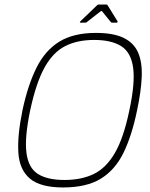

<svg xmlns="http://www.w3.org/2000/svg" viewBox="-20 -821 661 846"><path d="M79 -335Q103 -447 141 -523Q179 -599 241.5 -637.5Q304 -676 403 -676Q480 -676 525 -654Q570 -632 588.5 -589.5Q607 -547 604.5 -483Q602 -419 584 -335Q561 -223 524 -147.5Q487 -72 424 -33.5Q361 5 258 5Q159 5 112.5 -33.5Q66 -72 61 -147.5Q56 -223 79 -335ZM113 -335Q88 -215 96.5 -148Q105 -81 147 -54.5Q189 -28 264 -28Q339 -28 393.5 -54.5Q448 -81 486.5 -147.5Q525 -214 550 -335Q576 -456 566.5 -523.5Q557 -591 513.5 -618Q470 -645 395 -645Q320 -645 266.5 -617.5Q213 -590 176 -523Q139 -456 113 -335ZM335 -721Q332 -721 332 -723Q332 -725 334 -727L408 -798Q410 -801 415 -801H449Q453 -801 454 -798L498 -727Q499 -725 497.5 -723Q496 -721 493 -721H473Q472 -721 471 -722Q470 -723 468 -724L430 -771Q429 -774 423 -771L363 -724Q362 -723 360 -722Q358 -721 356 -721Z"/></svg>

Font: Glory Thin Thin
Style: Italic
Weight: 250
Italic angle: -12°
Version: Version 1.011